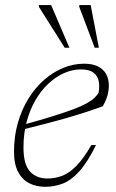

<svg xmlns="http://www.w3.org/2000/svg" viewBox="-20 -710 448 740"><path d="M291.5 -442.5Q259.5 -442.5 227.5 -428.5Q195.5 -414.5 167.2 -388.2Q139 -362 117.2 -325Q95.5 -288 83 -241.8Q70.5 -195.5 70.5 -142Q70.5 -76 95.5 -49Q120.5 -22 163.5 -22Q192 -22 219.2 -32.2Q246.5 -42.5 274.2 -70.5Q302 -98.5 332 -151H350Q317.5 -85 286 -50Q254.5 -15 222 -2.5Q189.5 10 154 10Q120.5 10 93.2 -3.5Q66 -17 50 -47Q34 -77 34 -125.5Q34 -185 49 -237Q64 -289 90.2 -331Q116.5 -373 150.8 -402.8Q185 -432.5 224.2 -448.5Q263.5 -464.5 304 -464.5Q336.5 -464.5 357.5 -454Q378.5 -443.5 389 -424.5Q399.5 -405.5 399.5 -381Q399.5 -361 393.8 -340.8Q388 -320.5 376 -300.5Q346.5 -289.5 312.8 -278.5Q279 -267.5 241.2 -256.5Q203.5 -245.5 160.8 -234.5Q118 -223.5 71 -211.5L71.5 -229.5Q138.5 -248 185.5 -262.8Q232.5 -277.5 263.5 -289.2Q294.5 -301 313.5 -311.5Q332.5 -322 343 -332Q353.5 -342 360 -352.5Q364.5 -377 360.5 -397.2Q356.5 -417.5 340.2 -430Q324 -442.5 291.5 -442.5ZM247.5 -526H229.5L130 -683.5V-690.5H177ZM361 -526H345L285.5 -683.5V-690.5H329.5Z"/></svg>

Font: Newsreader ExtraLight
Style: Italic
Weight: 250
Italic angle: -17°
Designer: Hugues Gentile
Foundry: Production Type
Version: Version 1.003